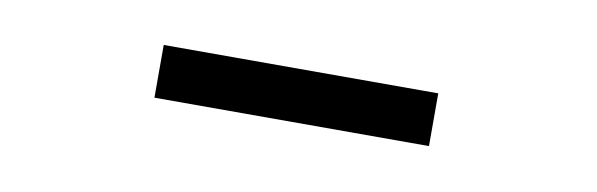

<svg xmlns="http://www.w3.org/2000/svg" viewBox="-24 -365 647 208"><g transform="rotate(10 300.0 -261.0)"><path d="M448 -290V-232H146V-290Z"/></g></svg>

Font: Antic
Style: Regular
Weight: 400
Version: Version 1.0002